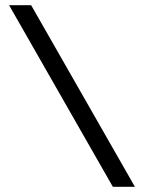

<svg xmlns="http://www.w3.org/2000/svg" viewBox="-20 -720 555 740"><path d="M15 -700 415 0H500L100 -700Z"/></svg>

Font: Jost
Style: Regular
Weight: 400
Version: Version 3.710